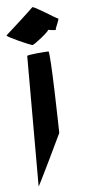

<svg xmlns="http://www.w3.org/2000/svg" viewBox="-114 -979 440 998"><g transform="rotate(-5 106.5 -479.5)"><path d="M-52 -810C-54 -802 72 -748 78 -748C87 -748 168 -812 166 -820C166 -820 211 -812 206 -818C204 -824 230 -874 223 -874C216 -874 98 -952 94 -944C90 -938 -51 -810 -52 -810ZM46 -14C46 -6 177 -281 177 -281C177 -288 169 -708 158 -708C148 -708 46 -701 46 -694Z"/></g></svg>

Font: Ampere
Style: SuExt
Weight: 400
Version: Version 1